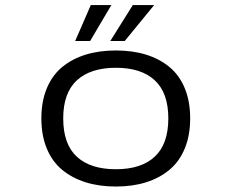

<svg xmlns="http://www.w3.org/2000/svg" viewBox="-20 -706 890 738"><path d="M269 -548.5 329 -686.5H408L326.5 -548.5ZM404 -548.5 490.5 -686.5H572.5L459.5 -548.5ZM541.2 -5.2Q489.5 11 425.5 11Q361.5 11 309.5 -5.2Q257.5 -21.5 219 -53.2Q180.5 -85 159.8 -135.2Q139 -185.5 139 -251Q139 -316.5 160 -366.8Q181 -417 219.2 -448.5Q257.5 -480 309.5 -496Q361.5 -512 425.5 -512Q489.5 -512 541.2 -496Q593 -480 631.2 -448.5Q669.5 -417 690.2 -366.8Q711 -316.5 711 -251Q711 -185.5 690.2 -135.2Q669.5 -85 631.2 -53.2Q593 -21.5 541.2 -5.2ZM425.5 -55.5Q523 -55.5 575 -104Q627 -152.5 627 -251Q627 -349 575 -397.2Q523 -445.5 425.5 -445.5Q328 -445.5 275.5 -397.2Q223 -349 223 -251Q223 -152 275.2 -103.8Q327.5 -55.5 425.5 -55.5Z"/></svg>

Font: League Mono Wide Light
Style: Regular
Weight: 300
Width: 8
Designer: Tyler Finck
Foundry: The League of Moveable Type / Tyler Finck
Version: Version 2.210